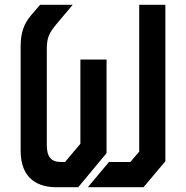

<svg xmlns="http://www.w3.org/2000/svg" viewBox="-20 -780 775 800"><path d="M315 -532V-181L251 -105H234C193 -105 175 -127 175 -175V-570C175 -621 181 -639 219 -684L283 -760H147L110 -717C78 -679 66 -642 66 -585V-152C66 -27 148 0 213 0H306L424 -142V-532ZM560 -148 523 -105H434L346 0H578L669 -108V-760H560Z"/></svg>

Font: Tekex
Style: Regular
Weight: 400
Designer: NC Empire
Foundry: NC Empire
Version: Version 1.001;hotconv 1.0.109;makeotfexe 2.5.65596